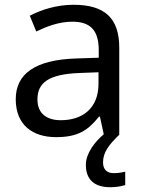

<svg xmlns="http://www.w3.org/2000/svg" viewBox="-20 -565 601 805"><path d="M412 116C412 75 435 43 480 0V-365C480 -490 418 -545 288 -545C218 -545 152 -524 105 -499L132 -433C176 -454 227 -474 283 -474C353 -474 394 -444 394 -355V-323L303 -320C128 -315 46 -256 46 -149C46 -40 118 10 215 10C305 10 348 -17 395 -76H399L415 -2C379 28 340 77 340 126C340 185 372 220 443 220C469 220 486 216 505 211V155C494 157 479 161 457 161C429 161 412 146 412 116ZM314 -259 393 -262V-214C393 -110 325 -61 235 -61C177 -61 137 -88 137 -148C137 -216 180 -254 314 -259Z"/></svg>

Font: Noto Sans Miao
Style: Regular
Weight: 400
Designer: Monotype Design Team
Foundry: Monotype Imaging Inc.
Version: Version 2.003